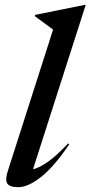

<svg xmlns="http://www.w3.org/2000/svg" viewBox="-20 -763 374 794"><path d="M199.5 -640.5Q186 -650.5 165.8 -665.5Q145.5 -680.5 124 -696L125 -701.5L331.5 -743H334.5L116.5 -63Q138.5 -67.5 174.2 -91.2Q210 -115 262 -170L266.5 -166.5Q202.5 -72 149 -30.5Q95.5 11 56.5 11Q19.5 11 10 -4.2Q0.5 -19.5 12.5 -56.5Z"/></svg>

Font: Newsreader Display Medium
Style: Italic
Weight: 500
Italic angle: -17°
Designer: Hugues Gentile
Foundry: Production Type
Version: Version 1.001